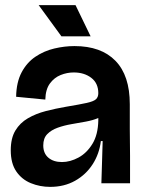

<svg xmlns="http://www.w3.org/2000/svg" viewBox="-20 -716 563 750"><path d="M176 14Q136 14 100.5 -0.5Q65 -15 43.5 -46.5Q22 -78 22 -129Q22 -176 40 -206Q58 -236 89 -254Q120 -272 158.5 -282Q197 -292 238 -299Q292 -308 319 -314Q346 -320 355 -328.5Q364 -337 364 -352Q364 -391 336.5 -412Q309 -433 268 -433Q242 -433 217 -423Q192 -413 175 -390Q158 -367 157 -327L43 -338Q44 -395 64.5 -433.5Q85 -472 118.5 -494.5Q152 -517 192 -526.5Q232 -536 271 -536Q375 -536 431 -478.5Q487 -421 487 -309V-213Q488 -160 488 -106.5Q488 -53 488 0H376Q377 -41 378.5 -81Q380 -121 381 -165H374Q368 -115 342 -74.5Q316 -34 273.5 -10Q231 14 176 14ZM222 -83Q254 -83 286.5 -100.5Q319 -118 341 -154Q363 -190 364 -246V-255Q343 -246 315.5 -241Q288 -236 259 -231Q230 -226 205 -217Q180 -208 164.5 -192Q149 -176 149 -148Q149 -117 169 -100Q189 -83 222 -83ZM220 -574 131 -696H275L334 -574Z"/></svg>

Font: Bricolage Grotesque 48pt SemiBold
Style: Regular
Weight: 600
Designer: Mathieu Triay
Foundry: Atelier Triay
Version: Version 1.000; ttfautohint (v1.8.4.7-5d5b);gftools[0.9.32]